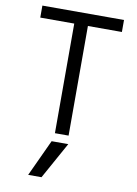

<svg xmlns="http://www.w3.org/2000/svg" viewBox="-105 -798 811 1135"><g transform="rotate(10 300.0 -230.0)"><path d="M259 0V-658H55V-730H545V-658H341V0ZM226 270 348 50H248L146 270Z"/></g></svg>

Font: M PLUS Code Latin 60
Style: Regular
Weight: 400
Width: 7
Monospace: yes
Designer: Coji Morishita
Foundry: UNDERFOREST DESIGN
Version: Version 1.005; ttfautohint (v1.8.3)